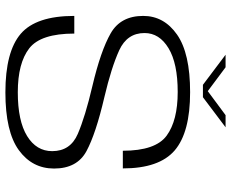

<svg xmlns="http://www.w3.org/2000/svg" viewBox="-92 -760 856 712"><g transform="rotate(90 336.0 -404.0)"><path d="M294.5 -728.5H340.5L452 -812.5H407L318 -746.5L229.5 -812.5H183ZM322.5 4Q468.5 4 536.8 -45.8Q605 -95.5 605 -176.5Q605 -262 540.2 -296.8Q475.5 -331.5 340.5 -363Q230 -389 166.2 -418.2Q102.5 -447.5 102.5 -512Q102.5 -567 158.8 -601Q215 -635 321 -635Q427 -635 483 -594Q539 -553 539 -431.5H604.5Q604.5 -566.5 537.8 -623.8Q471 -681 322 -681Q177.5 -681 108.2 -632.5Q39 -584 39 -507Q39 -423.5 103.5 -386.5Q168 -349.5 299.5 -318.5Q412.5 -292 476.5 -264.5Q540.5 -237 540.5 -169.5Q540.5 -111 484.5 -76.5Q428.5 -42 322 -42Q214 -42 159.2 -84.5Q104.5 -127 104.5 -251.5H39Q39 -110 105.2 -53Q171.5 4 322.5 4Z"/></g></svg>

Font: Anybody SemiExpanded Light
Style: Regular
Weight: 300
Width: 6
Version: Version 1.113;gftools[0.9.25]